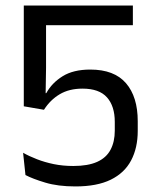

<svg xmlns="http://www.w3.org/2000/svg" viewBox="-20 -659 561 690"><path d="M251 11Q188 11 142.5 -2.8Q97 -16.5 71.5 -30L63 -110Q85 -97.5 112.8 -86.8Q140.5 -76 173.2 -69.2Q206 -62.5 243.5 -62.5Q296 -62.5 329 -77.2Q362 -92 377.2 -120.8Q392.5 -149.5 392.5 -189.5V-221Q392.5 -277.5 364.5 -309Q336.5 -340.5 276.5 -340.5Q228.5 -340.5 194.5 -320.2Q160.5 -300 138 -264.5L65.5 -277V-639H457.5V-568.5H145.5V-415.5L144 -324L146.5 -324.5Q166.5 -361 205 -385Q243.5 -409 304.5 -409Q390.5 -409 432.8 -360Q475 -311 475 -223.5V-188.5Q475 -127.5 451.2 -82.5Q427.5 -37.5 378 -13.2Q328.5 11 251 11Z"/></svg>

Font: Anek Kannada Medium
Style: Regular
Weight: 400
Version: Version 1.003